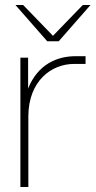

<svg xmlns="http://www.w3.org/2000/svg" viewBox="-20 -752 386 772"><path d="M62 0H94V-286C95 -426 186 -495 278 -495H324V-526H283C213 -526 133 -496 93 -396V-520H62ZM42 -732 170 -586H216L344 -732H313L193 -608L73 -732Z"/></svg>

Font: Aspekta 100
Style: Regular
Weight: 100
Designer: Ivo Dolenc
Version: Version 2.000